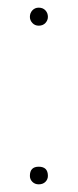

<svg xmlns="http://www.w3.org/2000/svg" viewBox="-20 -473 203 501"><path d="M81 -453Q92 -453 98.5 -446Q105 -439 105 -429Q105 -420 98.5 -413Q92 -406 81 -406Q71 -406 64.5 -413Q58 -420 58 -429Q58 -439 64.5 -446Q71 -453 81 -453ZM81 -38Q105 -38 105 -14Q105 -5 98.5 1.5Q92 8 81 8Q71 8 64.5 1.5Q58 -5 58 -14Q58 -38 81 -38Z"/></svg>

Font: FiraGO Thin
Style: Regular
Weight: 100
Designer: bBox Type
Foundry: bBox Type GmbH
Version: Version 1.001;PS 001.001;hotconv 1.0.88;makeotf.lib2.5.64775